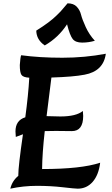

<svg xmlns="http://www.w3.org/2000/svg" viewBox="-20 -1122 671 1154"><path d="M412 -334 316 -335Q272 -335 249 -334Q234 -201 233 -106Q468 -106 582 -144Q573 -70 537 -29Q501 12 447 12Q431 12 357.5 3.5Q284 -5 202 -5Q120 -5 42 12Q53 -35 90 -65V-69Q90 -123 118 -315Q93 -306 75 -299Q73 -321 73 -332Q73 -399 132 -417Q150 -549 156 -655Q119 -657 109 -672Q99 -687 99 -731Q102 -776 107 -790Q219 -775 354.5 -775Q490 -775 616 -799Q602 -694 488 -673Q421 -660 289 -656Q288 -645 260 -424Q320 -422 343 -422Q438 -422 478 -455Q480 -435 480 -425Q480 -334 412 -334ZM550 -877Q513 -866 473.5 -866Q434 -866 417 -887.5Q400 -909 383 -976Q331 -896 249 -849Q199 -883 198 -938Q280 -989 321 -1030L344 -1053Q350 -1059 366 -1078.5Q382 -1098 386 -1102Q422 -1102 441 -1082Q460 -1062 467 -1034Q474 -1006 495 -960Q516 -914 550 -877Z"/></svg>

Font: MeriendaOneRegular
Style: Regular
Weight: 400
Designer: Eduardo Rodriguez Tunni
Foundry: Eduardo Rodriguez Tunni
Version: Version 1.001